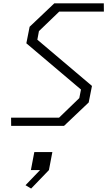

<svg xmlns="http://www.w3.org/2000/svg" viewBox="-20 -750 660 1144"><path d="M46.5 0H361.5L508.5 -139.5L528 -238L202.5 -513.5L212 -564.5L333 -681H599L598.5 -730H303.5L156.5 -590.5L137 -492L462.5 -216.5L452.5 -165.5L332 -49H46ZM132 353.5 165.5 373.5 271.5 263.5 292 156H184.5L164 263.5H218.5Z"/></svg>

Font: Monaspace Krypton ExtraLight
Style: Italic
Weight: 200
Italic angle: -11°
Designer: Riley Cran & the Lettermatic Team
Foundry: Lettermatic
Version: Version 1.101 (Monaspace Krypton)